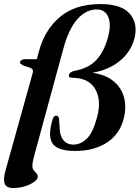

<svg xmlns="http://www.w3.org/2000/svg" viewBox="-36 -746 702 966"><path d="M-7.5 109 127.5 -375Q135.5 -398.5 115.5 -405L80 -417Q72.5 -421 68 -424.8Q63.5 -428.5 65.5 -435Q69 -448 90 -448H149L160.5 -489.5Q189 -595.5 265.5 -660.5Q342 -725.5 469 -725.5Q577 -725.5 618.5 -675.2Q660 -625 639.5 -549.5Q622 -485 566.8 -439.5Q511.5 -394 429 -380Q495.5 -370.5 535.8 -337Q576 -303.5 588.5 -253.8Q601 -204 585.5 -146Q565 -69 500.5 -27.8Q436 13.5 342 13.5Q260.5 13.5 232.5 -18.8Q204.5 -51 223.5 -127.5Q229 -149.5 234.2 -156.8Q239.5 -164 245.5 -164Q258 -164 261 -149.5L264 -103.5Q265 -62.5 283.2 -40.5Q301.5 -18.5 333 -18.5Q370.5 -18.5 401.2 -48.8Q432 -79 452.5 -156.5Q475.5 -243 442.8 -298.5Q410 -354 329 -354.5Q307 -354.5 311 -370Q312.5 -376 317.5 -380.2Q322.5 -384.5 335 -389Q408 -400.5 448.5 -444Q489 -487.5 508 -561.5Q524.5 -623 508.5 -660.8Q492.5 -698.5 450.5 -698.5Q397 -698.5 353.5 -649.8Q310 -601 283 -502L135 41.5Q127 71 127 89.5Q127 103 133.8 111.2Q140.5 119.5 147.2 126.2Q154 133 154 142.5Q154 155.5 136.2 168.8Q118.5 182 90.2 191Q62 200 30 200Q-3.5 200 -12.2 178.2Q-21 156.5 -7.5 109Z"/></svg>

Font: Fraunces 72pt SemiBold
Style: Italic
Weight: 600
Italic angle: -16°
Version: Version 1.000;[b76b70a41]